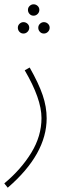

<svg xmlns="http://www.w3.org/2000/svg" viewBox="-32 -643 311 893"><path d="M-12 210Q66 145 113.5 67.5Q161 -10 161 -94Q161 -183 83 -316L106 -329Q148 -255 166.5 -200.5Q185 -146 185 -93Q185 74 4 230ZM151 -597Q151 -586 143 -578Q135 -570 124 -570Q113 -570 105.5 -578Q98 -586 98 -597Q98 -608 106 -615.5Q114 -623 124 -623Q135 -623 143 -615.5Q151 -608 151 -597ZM104 -514Q104 -503 96 -495Q88 -487 77 -487Q66 -487 58.5 -495Q51 -503 51 -514Q51 -525 59 -532.5Q67 -540 77 -540Q88 -540 96 -532.5Q104 -525 104 -514ZM199 -514Q199 -503 191 -495Q183 -487 172 -487Q161 -487 153.5 -495Q146 -503 146 -514Q146 -525 154 -532.5Q162 -540 172 -540Q183 -540 191 -532.5Q199 -525 199 -514Z"/></svg>

Font: Noto Sans Arabic CondThin
Style: Regular
Weight: 250
Width: 3
Designer: Nadine Chahine
Foundry: Monotype Imaging Inc.
Version: Version 1.001